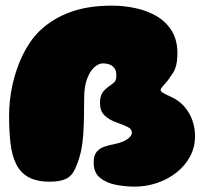

<svg xmlns="http://www.w3.org/2000/svg" viewBox="-20 -632 758 698"><path d="M161.5 28.5Q113 28.5 83.5 12Q54 -4.5 38.8 -35.5Q23.5 -66.5 18.2 -110.8Q13 -155 13 -210.5Q13 -238 16 -266.2Q19 -294.5 25.2 -323Q31.5 -351.5 40.8 -378.8Q50 -406 62.2 -431.2Q74.5 -456.5 89.8 -478.8Q105 -501 123.5 -519Q169.5 -563.5 234.2 -587.5Q299 -611.5 386.5 -611.5Q431 -611.5 473.5 -602.2Q516 -593 550.2 -572.8Q584.5 -552.5 604.8 -519.2Q625 -486 625 -438Q625 -392.5 609.2 -367.5Q593.5 -342.5 583.5 -332Q574 -321.5 569 -315.2Q564 -309 564 -305Q564 -300 572.2 -294.8Q580.5 -289.5 602.5 -279.5Q629.5 -267.5 649 -245.8Q668.5 -224 678.8 -196Q689 -168 689 -137.5Q689 -96.5 670.8 -62.8Q652.5 -29 621.2 -4.5Q590 20 550.8 33.2Q511.5 46.5 469 46.5Q438 46.5 403.2 40.2Q368.5 34 344.5 15.2Q320.5 -3.5 320.5 -41.5Q320.5 -67.5 331.8 -80.5Q343 -93.5 360.8 -99.2Q378.5 -105 397.5 -108.5Q415.5 -112 429.5 -118.5Q443.5 -125 451.5 -133.2Q459.5 -141.5 459.5 -150Q459.5 -163 443 -171Q426.5 -179 406 -186Q376.5 -196 360 -212.5Q343.5 -229 343.5 -256Q343.5 -281.5 352 -294.5Q360.5 -307.5 381 -321.5Q394.5 -330.5 398.8 -337.5Q403 -344.5 403 -358.5Q403 -373.5 396.8 -383Q390.5 -392.5 379.5 -397Q368.5 -401.5 354 -401.5Q338.5 -401.5 322.8 -387.5Q307 -373.5 296.5 -345.2Q286 -317 286 -275Q286 -235 285.2 -203.2Q284.5 -171.5 282.8 -145.8Q281 -120 277.5 -98.8Q274 -77.5 268.2 -58.2Q262.5 -39 254 -20Q242 7.5 220.2 18Q198.5 28.5 161.5 28.5Z"/></svg>

Font: Gluten Black
Style: Regular
Weight: 900
Designer: Tyler Finck
Foundry: Etcetera Type Company
Version: Version 1.300